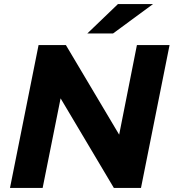

<svg xmlns="http://www.w3.org/2000/svg" viewBox="-20 -921 851 941"><path d="M29 0 169 -700H303L564 -261L651 -700H811L671 0H538L277 -439L189 0ZM408 -757 558 -901H730L534 -757Z"/></svg>

Font: Montserrat
Style: Bold Italic
Weight: 700
Italic angle: -11.3°
Designer: Julieta Ulanovsky
Foundry: Julieta Ulanovsky
Version: Version 9.000; ttfautohint (v1.8.4.7-5d5b)